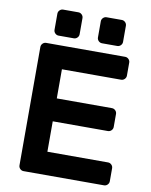

<svg xmlns="http://www.w3.org/2000/svg" viewBox="-96 -962 809 1032"><g transform="rotate(10 308.5 -446.0)"><path d="M78 0ZM274 -865V-777Q274 -766 266 -758Q258 -750 247 -750H164Q153 -750 145 -758Q137 -766 137 -777V-865Q137 -876 145 -884Q153 -892 164 -892H247Q258 -892 266 -884Q274 -876 274 -865ZM511 -865V-777Q511 -766 503 -758Q495 -750 484 -750H401Q390 -750 382 -758Q374 -766 374 -777V-865Q374 -876 382 -884Q390 -892 401 -892H484Q495 -892 503 -884Q511 -876 511 -865ZM213 -291H514Q525 -291 533 -299Q541 -307 541 -318V-389Q541 -400 533 -408Q525 -416 514 -416H213V-575H536Q547 -575 555 -583Q563 -591 563 -602V-673Q563 -684 555 -692Q547 -700 536 -700H105Q94 -700 86 -692Q78 -684 78 -673V-27Q78 -16 86 -8Q94 0 105 0H544Q555 0 563 -8Q571 -16 571 -27V-98Q571 -109 563 -117Q555 -125 544 -125H213Z"/></g></svg>

Font: Hezaedrus Medium
Style: Regular
Weight: 500
Designer: Hubert & Fischer
Foundry: Hubert & Fischer
Version: Version 1.10;September 3, 2019;FontCreator 11.5.0.2425 64-bi